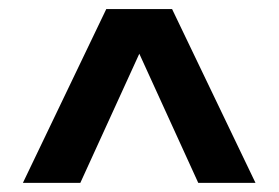

<svg xmlns="http://www.w3.org/2000/svg" viewBox="-20 -544 618 426"><path d="M546.9 -138.2H419.9L289.1 -424.8L158.2 -138.2H30.8L215.8 -523.9H361.8Z"/></svg>

Font: Argentum Sans
Style: Bold
Weight: 700
Designer: Julieta Ulanovsky (Modified by Cristiano Sobral)
Foundry: Julieta Ulanovsky
Version: Version 1.000; ttfautohint (v1.5.65-e2d9)